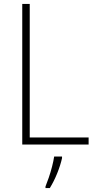

<svg xmlns="http://www.w3.org/2000/svg" viewBox="-20 -734 490 975"><path d="M93 0V-714H131V-36H430V0ZM295 69Q287 105 270.5 146Q254 187 233 221H211V213Q218 196 227.5 168.5Q237 141 244.5 111.5Q252 82 255 61H295Z"/></svg>

Font: Noto Sans Armenian SemiCondensed ExtraLight
Style: Regular
Weight: 200
Width: 4
Designer: Monotype Design Team
Foundry: Monotype Imaging Inc.
Version: Version 2.008; ttfautohint (v1.8.4.7-5d5b)